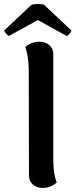

<svg xmlns="http://www.w3.org/2000/svg" viewBox="-55 -914 373 948"><path d="M163 -890C151 -896 112 -895 100 -890L-35 -763C-33 -757 -20 -740 -12 -736L132 -815L275 -736C284 -740 297 -757 298 -763ZM156 14C190 14 215 -3 225 -13C210 -52 208 -97 208 -136V-647C208 -685 178 -708 139 -708C105 -708 80 -692 70 -682C84 -642 87 -598 87 -560L88 -49C88 -10 117 14 156 14Z"/></svg>

Font: Arima Koshi ExtraBold
Style: Regular
Weight: 800
Designer: Joana Correia and Natanael Gama
Foundry: NDISCOVER
Version: Version 1.019;PS 001.019;hotconv 1.0.88;makeotf.lib2.5.64775